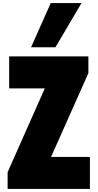

<svg xmlns="http://www.w3.org/2000/svg" viewBox="-20 -1240 640 1260"><path d="M30 0V-110L274 -660H40V-870H560V-760L315 -210H570V0ZM344 -930H184L313 -1220H515Z"/></svg>

Font: Boldonse
Style: Regular
Weight: 400
Designer: Universitype Foundry
Foundry: Universitype Foundry
Version: Version 1.000; ttfautohint (v1.8.4.7-5d5b)